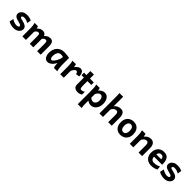

<svg xmlns="http://www.w3.org/2000/svg" viewBox="537 -2896 5250 5250"><g transform="rotate(45 3162.0 -270.5)"><path d="M261.2 -400.4Q222.2 -400.4 203.9 -387.2Q185.5 -374 185.5 -356.4Q185.5 -343.8 192.4 -335.7Q199.2 -327.6 220 -320.6Q240.7 -313.5 283.2 -305.2Q369.1 -288.1 418.9 -252.9Q468.8 -217.8 468.8 -153.8Q468.8 -107.9 440.4 -69.8Q412.1 -31.7 363.5 -9.8Q314.9 12.2 256.3 12.2Q193.8 12.2 138.4 -3.7Q83 -19.5 48.8 -43.9L75.7 -163.6Q111.3 -134.3 163.3 -116Q215.3 -97.7 258.8 -97.7Q281.2 -97.7 299.1 -103.8Q316.9 -109.9 326.9 -119.9Q336.9 -129.9 336.9 -141.6Q336.9 -156.7 327.1 -168.5Q317.4 -180.2 292.5 -190.7Q267.6 -201.2 222.2 -210.9Q155.8 -225.1 118.7 -245.8Q81.5 -266.6 67.6 -292.2Q53.7 -317.9 53.7 -351.6Q53.7 -381.3 74 -417.5Q94.2 -453.6 141.8 -480.7Q189.5 -507.8 266.1 -507.8Q361.8 -507.8 441.9 -468.8L422.9 -354Q384.3 -374 345.2 -387.2Q306.2 -400.4 261.2 -400.4Z M1008.3 0H871.6V-278.3Q871.6 -324.7 866.5 -347.9Q861.3 -371.1 849.6 -379.6Q837.9 -388.2 815.4 -388.2Q788.1 -388.2 762.5 -367.2Q736.8 -346.2 722.7 -312.5V0H585.9V-300.3Q585.9 -364.7 578.6 -415.5Q571.3 -466.3 561.5 -498H688.5Q700.2 -477.1 711.4 -427.2Q753.4 -473.1 792 -490.5Q830.6 -507.8 876.5 -507.8Q921.4 -507.8 952.4 -484.4Q983.4 -460.9 996.6 -425.8Q1039.1 -471.7 1079.1 -489.7Q1119.1 -507.8 1162.1 -507.8Q1233.9 -507.8 1263.9 -462.2Q1293.9 -416.5 1293.9 -322.3V0H1157.2V-268.6Q1157.2 -318.4 1152.3 -343.8Q1147.5 -369.1 1135.7 -378.7Q1124 -388.2 1101.1 -388.2Q1074.2 -388.2 1049.1 -370.4Q1023.9 -352.5 1008.3 -322.3Z M1779.8 -143.1V-170.9Q1760.3 -125.5 1727.5 -83.7Q1694.8 -42 1651.4 -14.9Q1607.9 12.2 1560.1 12.2Q1518.6 12.2 1485.4 -12.5Q1452.1 -37.1 1432.9 -85.2Q1413.6 -133.3 1413.6 -200.2Q1413.6 -281.7 1445.3 -351.8Q1477.1 -421.9 1543 -464.8Q1608.9 -507.8 1705.1 -507.8Q1756.3 -507.8 1808.6 -501.7Q1860.8 -495.6 1904.8 -485.8V-258.8Q1904.8 -91.3 1936.5 0H1806.6Q1796.9 -16.1 1788.3 -64.7Q1779.8 -113.3 1779.8 -143.1ZM1684.6 -398.4Q1613.3 -398.4 1581.8 -342.5Q1550.3 -286.6 1550.3 -200.2Q1550.3 -172.4 1557.6 -150.4Q1564.9 -128.4 1577.1 -116.2Q1589.4 -104 1604 -104Q1635.3 -104 1672.9 -153.1Q1710.4 -202.1 1737.8 -264.6Q1765.1 -327.1 1765.1 -356.4V-388.7Q1726.1 -398.4 1684.6 -398.4Z M2048.8 0V-300.3Q2048.8 -365.2 2041.5 -416.3Q2034.2 -467.3 2024.4 -498H2158.7Q2163.6 -484.4 2169.2 -455.3Q2174.8 -426.3 2178.2 -402.8Q2212.4 -452.1 2254.9 -480Q2297.4 -507.8 2332 -507.8Q2397 -507.8 2428 -456.8Q2459 -405.8 2459 -324.7L2350.1 -307.6Q2347.2 -343.3 2333 -362.3Q2318.8 -381.3 2289.1 -381.3Q2272.9 -381.3 2251.7 -363.3Q2230.5 -345.2 2212.2 -316.7Q2193.8 -288.1 2185.5 -258.8V0Z M2738.8 12.2Q2661.6 12.2 2616.5 -20.5Q2571.3 -53.2 2571.3 -131.8V-393.1H2478.5V-490.7H2571.3V-644.5H2708V-490.7H2856.9V-393.1H2708V-225.6Q2708 -170.9 2714.1 -144.3Q2720.2 -117.7 2733.2 -109.1Q2746.1 -100.6 2770 -100.6Q2805.2 -100.6 2864.3 -137.2V-27.8Q2831.1 -6.8 2799.1 2.7Q2767.1 12.2 2738.8 12.2Z M3096.2 -415Q3131.3 -458 3176.8 -482.9Q3222.2 -507.8 3273.4 -507.8Q3327.1 -507.8 3368.4 -476.1Q3409.7 -444.3 3432.4 -388.4Q3455.1 -332.5 3455.1 -261.2Q3455.1 -179.7 3426 -117.7Q3397 -55.7 3347.2 -21.7Q3297.4 12.2 3237.3 12.2Q3201.7 12.2 3171.6 1.5Q3141.6 -9.3 3103.5 -31.7V73.2Q3103.5 130.4 3106.4 168.9Q3109.4 207.5 3115.7 239.3H2966.8V-236.8Q2966.8 -341.3 2962.2 -400.6Q2957.5 -460 2942.4 -498H3076.7Q3082.5 -486.3 3087.9 -464.8Q3093.3 -443.4 3096.2 -415ZM3205.1 -100.6Q3235.4 -100.6 3261.2 -118.4Q3287.1 -136.2 3302.7 -169.7Q3318.4 -203.1 3318.4 -246.6Q3318.4 -313.5 3293.2 -352.5Q3268.1 -391.6 3224.1 -391.6Q3190.4 -391.6 3157 -363.5Q3123.5 -335.4 3103.5 -285.6V-146.5Q3129.9 -127 3145.5 -117.7Q3161.1 -108.4 3174.6 -104.5Q3188 -100.6 3205.1 -100.6Z M3701.7 0H3564.9V-551.8Q3564.9 -651.4 3563.7 -702.1Q3562.5 -752.9 3557.6 -781.2H3701.7V-415Q3736.8 -460 3787.4 -483.9Q3837.9 -507.8 3892.1 -507.8Q3966.3 -507.8 4003.7 -456.8Q4041 -405.8 4041 -305.2V0H3904.3V-268.6Q3904.3 -315.4 3896.5 -341.3Q3888.7 -367.2 3872.3 -377.7Q3856 -388.2 3828.6 -388.2Q3801.8 -388.2 3775.6 -372.8Q3749.5 -357.4 3730 -333.3Q3710.4 -309.1 3701.7 -283.2Z M4390.1 -507.8Q4459.5 -507.8 4512.5 -477.5Q4565.4 -447.3 4595 -388.7Q4624.5 -330.1 4624.5 -247.6Q4624.5 -166.5 4591.6 -107.7Q4558.6 -48.8 4502.9 -18.3Q4447.3 12.2 4380.4 12.2Q4311 12.2 4258.1 -18.1Q4205.1 -48.3 4175.5 -106.9Q4146 -165.5 4146 -247.6Q4146 -328.6 4179 -387.7Q4211.9 -446.8 4267.6 -477.3Q4323.2 -507.8 4390.1 -507.8ZM4385.3 -97.7Q4416.5 -97.7 4439.7 -115.7Q4462.9 -133.8 4475.3 -167.5Q4487.8 -201.2 4487.8 -247.6Q4487.8 -318.8 4461.4 -358.4Q4435.1 -397.9 4385.3 -397.9Q4354 -397.9 4330.8 -379.9Q4307.6 -361.8 4295.2 -327.9Q4282.7 -293.9 4282.7 -247.6Q4282.7 -176.8 4309.1 -137.2Q4335.4 -97.7 4385.3 -97.7Z M5078.6 -268.6Q5078.6 -313.5 5070.6 -339.4Q5062.5 -365.2 5046.1 -376.7Q5029.8 -388.2 5002.9 -388.2Q4976.1 -388.2 4950 -372.8Q4923.8 -357.4 4904.3 -333.3Q4884.8 -309.1 4876 -283.2V0H4739.3V-300.3Q4739.3 -365.2 4731.9 -416.3Q4724.6 -467.3 4714.8 -498H4849.1Q4854 -484.9 4859.6 -457.3Q4865.2 -429.7 4868.7 -407.7Q4915 -460.4 4959.7 -484.1Q5004.4 -507.8 5056.6 -507.8Q5132.3 -507.8 5173.8 -456.1Q5215.3 -404.3 5215.3 -305.2V0H5078.6Z M5454.1 -219.7Q5459 -157.2 5489.5 -127.4Q5520 -97.7 5576.2 -97.7Q5626.5 -97.7 5672.1 -109.4Q5717.8 -121.1 5761.7 -147L5772 -36.6Q5720.2 -10.3 5671.1 1Q5622.1 12.2 5564 12.2Q5497.6 12.2 5442.1 -17.3Q5386.7 -46.9 5353.5 -104.2Q5320.3 -161.6 5320.3 -241.7Q5320.3 -322.3 5349.9 -382.3Q5379.4 -442.4 5434.6 -475.1Q5489.7 -507.8 5564 -507.8Q5676.3 -507.8 5722.7 -437.5Q5769 -367.2 5769 -259.8L5769.5 -219.7ZM5645 -307.6Q5645 -357.9 5623 -381.6Q5601.1 -405.3 5557.1 -405.3Q5514.2 -405.3 5489.7 -382.1Q5465.3 -358.9 5457.5 -307.6Z M6079.6 -400.4Q6040.5 -400.4 6022.2 -387.2Q6003.9 -374 6003.9 -356.4Q6003.9 -343.8 6010.7 -335.7Q6017.6 -327.6 6038.3 -320.6Q6059.1 -313.5 6101.6 -305.2Q6187.5 -288.1 6237.3 -252.9Q6287.1 -217.8 6287.1 -153.8Q6287.1 -107.9 6258.8 -69.8Q6230.5 -31.7 6181.9 -9.8Q6133.3 12.2 6074.7 12.2Q6012.2 12.2 5956.8 -3.7Q5901.4 -19.5 5867.2 -43.9L5894 -163.6Q5929.7 -134.3 5981.7 -116Q6033.7 -97.7 6077.1 -97.7Q6099.6 -97.7 6117.4 -103.8Q6135.3 -109.9 6145.3 -119.9Q6155.3 -129.9 6155.3 -141.6Q6155.3 -156.7 6145.5 -168.5Q6135.7 -180.2 6110.8 -190.7Q6085.9 -201.2 6040.5 -210.9Q5974.1 -225.1 5937 -245.8Q5899.9 -266.6 5886 -292.2Q5872.1 -317.9 5872.1 -351.6Q5872.1 -381.3 5892.3 -417.5Q5912.6 -453.6 5960.2 -480.7Q6007.8 -507.8 6084.5 -507.8Q6180.2 -507.8 6260.3 -468.8L6241.2 -354Q6202.6 -374 6163.6 -387.2Q6124.5 -400.4 6079.6 -400.4Z"/></g></svg>

Font: Lesson One
Style: Bold
Weight: 700
Designer: But Ko, Victor Gaultney, Annie Olsen, Julie Remington, Don Collingsworth, Eric Hays, Becca Hirsbrunner
Version: Version 1.100